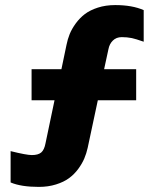

<svg xmlns="http://www.w3.org/2000/svg" viewBox="-20 -732 609 760"><path d="M105 -335V-458H223.1L243.2 -554.2Q247.6 -576.7 255.9 -597.2Q264.2 -617.7 279.8 -639.2Q295.4 -660.6 315.9 -676.3Q336.4 -691.9 367.4 -701.9Q398.4 -711.9 436 -711.9Q503.4 -711.9 548.8 -691.9V-566.9Q517.1 -578.1 500 -581.5Q482.9 -585 461.9 -585Q440.4 -585 426.8 -571.5Q413.1 -558.1 409.2 -537.1L392.1 -458H519V-335H367.2L327.1 -147Q322.3 -125 313.7 -104.7Q305.2 -84.5 289.6 -63.2Q273.9 -42 253.4 -26.9Q232.9 -11.7 201.9 -2Q170.9 7.8 133.8 7.8Q63.5 7.8 22 -9.8V-133.8Q85 -118.2 106 -118.2Q130.9 -118.2 143.1 -128.4Q155.3 -138.7 160.2 -165L195.8 -335Z"/></svg>

Font: LT Superior Black
Style: Regular
Weight: 900
Designer: Daniel Lyons
Foundry: LyonsType
Version: Version 2.005